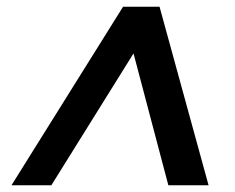

<svg xmlns="http://www.w3.org/2000/svg" viewBox="-20 -716 694 568"><path d="M375 -558 132 -168H14L344 -696H452L597 -168H478Z"/></svg>

Font: SVN-Poppins Medium
Style: Italic
Weight: 500
Italic angle: -10°
Designer: Ninad Kale (Devanagari), Jonny Pinhorn (Latin)
Foundry: Indian Type Foundry
Version: Version 3.002 2017; ttfautohint (v1.8.3)